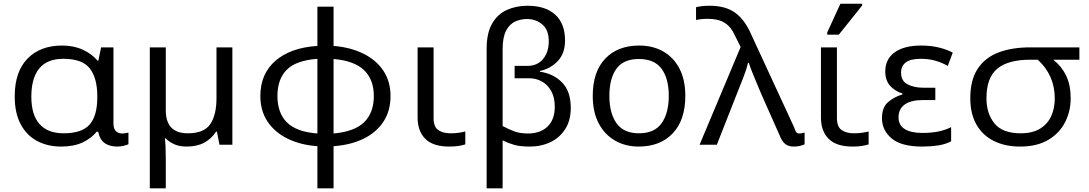

<svg xmlns="http://www.w3.org/2000/svg" viewBox="-20 -778 5856 1032"><path d="M309.1 9.8Q235.8 9.8 179.4 -20.3Q123 -50.3 91.1 -110.4Q59.1 -170.4 59.1 -259.8Q59.1 -392.6 127.7 -462.9Q196.3 -533.2 314 -533.2Q376.5 -533.2 425.3 -510.7Q474.1 -488.3 503.9 -452.1H508.8L523.4 -523.4H589.8V-115.2Q589.8 -85.4 603.3 -73Q616.7 -60.5 636.2 -60.5Q645 -60.5 655.3 -62.3Q665.5 -64 670.4 -65.4V-2.9Q662.1 1.5 645.3 5.6Q628.4 9.8 609.9 9.8Q571.3 9.8 544.4 -7.6Q517.6 -24.9 507.3 -70.3H500Q471.7 -35.2 424.6 -12.7Q377.4 9.8 309.1 9.8ZM321.8 -61.5Q419.9 -61.5 461.4 -108.2Q502.9 -154.8 502.9 -254.9V-260.7Q502.9 -358.4 462.6 -410.2Q422.4 -461.9 320.3 -461.9Q233.4 -461.9 190.9 -409.9Q148.4 -357.9 148.4 -258.8Q148.4 -160.6 192.6 -111.1Q236.8 -61.5 321.8 -61.5Z M1143.6 -523.4H1229V0H1159.7L1146 -70.3H1141.1Q1116.2 -31.7 1077.4 -11Q1038.6 9.8 983.4 9.8Q944.8 9.8 917.2 -2.4Q889.6 -14.6 870.6 -34.2H866.2Q868.7 -16.6 869.9 12.9Q871.1 42.5 871.1 82V234.4H785.2V-523.4H871.1V-185.5Q871.1 -61.5 989.3 -61.5Q1076.7 -61.5 1110.1 -110.6Q1143.6 -159.7 1143.6 -251Z M1772.9 234.4H1686V7.8Q1596.2 1.5 1526.9 -32.2Q1457.5 -65.9 1418.5 -124Q1379.4 -182.1 1379.4 -261.7Q1379.4 -381.3 1460.9 -451.7Q1542.5 -522 1686 -531.2V-742.2H1772.9V-531.2Q1862.8 -523.9 1931.9 -490.2Q2001 -456.5 2040 -398.7Q2079.1 -340.8 2079.1 -261.7Q2079.1 -182.6 2041.5 -124.8Q2003.9 -66.9 1935.3 -33Q1866.7 1 1772.9 7.8ZM1686 -60.5V-461.9Q1570.3 -453.1 1520.8 -402.6Q1471.2 -352.1 1471.2 -261.7Q1471.2 -171.9 1521.7 -120.6Q1572.3 -69.3 1686 -60.5ZM1772.9 -460.9V-60.5Q1885.3 -70.3 1937.3 -121.3Q1989.3 -172.4 1989.3 -261.7Q1989.3 -351.1 1936.3 -401.4Q1883.3 -451.7 1772.9 -460.9Z M2394.5 9.8Q2307.6 9.8 2266.1 -31.7Q2224.6 -73.2 2224.6 -146.5V-523.4H2310.5V-143.6Q2310.5 -96.2 2335.9 -78.9Q2361.3 -61.5 2401.4 -61.5Q2425.3 -61.5 2444.3 -64.2Q2463.4 -66.9 2481 -71.3V-2Q2466.3 2.9 2445.6 6.3Q2424.8 9.8 2394.5 9.8Z M2681.6 234.4H2595.7V-516.6Q2595.7 -600.1 2625 -650.9Q2654.3 -701.7 2704.1 -724.4Q2753.9 -747.1 2814.9 -747.1Q2912.1 -747.1 2964.6 -699Q3017.1 -650.9 3017.1 -560.5Q3017.1 -490.2 2977.5 -449.2Q2938 -408.2 2881.8 -396.5V-392.6Q2954.6 -382.3 3001.2 -334.7Q3047.9 -287.1 3047.9 -198.2Q3047.9 -131.3 3018.6 -85Q2989.3 -38.6 2939.5 -14.4Q2889.6 9.8 2827.1 9.8Q2775.9 9.8 2744.1 0.7Q2712.4 -8.3 2681.6 -23.4ZM2818.8 -60.5Q2884.3 -60.5 2923.1 -97.9Q2961.9 -135.3 2961.9 -204.1Q2961.9 -255.4 2942.4 -289.6Q2922.9 -323.7 2891.6 -340.6Q2860.4 -357.4 2824.2 -357.4H2746.1V-423.8H2814.5Q2868.2 -423.8 2898.9 -460.7Q2929.7 -497.6 2929.7 -556.6Q2929.7 -616.7 2895.3 -646.2Q2860.8 -675.8 2812.5 -675.8Q2779.8 -675.8 2749.8 -662.6Q2719.7 -649.4 2700.7 -614Q2681.6 -578.6 2681.6 -512.7V-100.6Q2714.4 -83 2744.6 -71.8Q2774.9 -60.5 2818.8 -60.5Z M3663.6 -262.7Q3663.6 -132.3 3595.9 -61.3Q3528.3 9.8 3413.1 9.8Q3341.8 9.8 3285.9 -22.2Q3230 -54.2 3198 -115Q3166 -175.8 3166 -262.7Q3166 -392.6 3233.2 -462.9Q3300.3 -533.2 3416 -533.2Q3488.8 -533.2 3544.7 -501.5Q3600.6 -469.7 3632.1 -409.4Q3663.6 -349.1 3663.6 -262.7ZM3255.4 -262.7Q3255.4 -169.9 3293.7 -115.7Q3332 -61.5 3415 -61.5Q3497.6 -61.5 3536.1 -115.7Q3574.7 -169.9 3574.7 -262.7Q3574.7 -356 3535.9 -408.4Q3497.1 -460.9 3414.1 -460.9Q3331.1 -460.9 3293.2 -408.4Q3255.4 -356 3255.4 -262.7Z M4246.6 9.8Q4219.7 9.8 4201.7 -3.2Q4183.6 -16.1 4169.9 -51.8L4073.2 -269.5Q4063.5 -293 4049.8 -325.2Q4036.1 -357.4 4023.7 -388.7Q4011.2 -419.9 4004.9 -440.4H4000.5Q3992.7 -405.3 3974.6 -359.4Q3956.5 -313.5 3940.9 -274.4L3833 0H3740.2L3960.9 -525.4L3928.2 -590.8Q3909.7 -633.3 3875.7 -655Q3841.8 -676.8 3785.2 -676.8Q3763.2 -676.8 3747.8 -675Q3732.4 -673.3 3721.2 -670.9V-739.3Q3736.8 -743.2 3753.9 -745.1Q3771 -747.1 3794.9 -747.1Q3879.9 -747.1 3932.1 -709.2Q3984.4 -671.4 4020 -587.9L4248 -94.7Q4254.4 -74.2 4259.8 -67.4Q4265.1 -60.5 4275.4 -60.5Q4283.7 -60.5 4291.7 -62.3Q4299.8 -64 4304.7 -65.4V-2Q4292.5 2.9 4279.3 6.3Q4266.1 9.8 4246.6 9.8Z M4562.5 9.8Q4475.6 9.8 4434.1 -31.7Q4392.6 -73.2 4392.6 -146.5V-523.4H4478.5V-143.6Q4478.5 -96.2 4503.9 -78.9Q4529.3 -61.5 4569.3 -61.5Q4593.3 -61.5 4612.3 -64.2Q4631.3 -66.9 4648.9 -71.3V-2Q4634.3 2.9 4613.5 6.3Q4592.8 9.8 4562.5 9.8ZM4488.8 -591.8H4426.3V-603.5L4497.1 -757.8H4613.8V-748Z M4937 9.8Q4824.7 9.8 4772.7 -33.9Q4720.7 -77.6 4720.7 -142.6Q4720.7 -201.2 4753.4 -229.2Q4786.1 -257.3 4830.6 -270.5V-275.4Q4789.1 -288.6 4763.7 -317.6Q4738.3 -346.7 4738.3 -393.6Q4738.3 -460.4 4789.1 -496.8Q4839.8 -533.2 4930.7 -533.2Q4985.4 -533.2 5029.1 -522Q5072.8 -510.7 5101.1 -495.1L5074.2 -423.8Q5043 -441.4 5007.6 -451.7Q4972.2 -461.9 4930.7 -461.9Q4873 -461.9 4848.1 -442.1Q4823.2 -422.4 4823.2 -387.7Q4823.2 -342.3 4858.6 -324.5Q4894 -306.6 4940.4 -306.6H5007.3V-240.2H4940.4Q4876.5 -240.2 4843 -216.3Q4809.6 -192.4 4809.6 -147.5Q4809.6 -105 4843 -84.2Q4876.5 -63.5 4937.5 -63.5Q4987.8 -63.5 5025.1 -71.5Q5062.5 -79.6 5092.3 -94.7V-18.6Q5062.5 -2.4 5022.5 3.7Q4982.4 9.8 4937 9.8Z M5463.4 9.8Q5382.8 9.8 5322.5 -20Q5262.2 -49.8 5228.8 -107.7Q5195.3 -165.5 5195.3 -250Q5195.3 -348.1 5235.1 -408.4Q5274.9 -468.8 5347.2 -496.1Q5419.4 -523.4 5516.6 -523.4H5781.7V-457H5641.6Q5686.5 -421.4 5710.7 -370.8Q5734.9 -320.3 5734.9 -250Q5734.9 -179.2 5704.3 -120.1Q5673.8 -61 5613.5 -25.6Q5553.2 9.8 5463.4 9.8ZM5465.8 -61.5Q5530.3 -61.5 5570.8 -86.7Q5611.3 -111.8 5630.4 -154.3Q5649.4 -196.8 5649.4 -248Q5649.4 -373.5 5558.1 -457H5516.6Q5398.9 -457 5340.6 -408.9Q5282.2 -360.8 5282.2 -250Q5282.2 -167.5 5325.4 -114.5Q5368.7 -61.5 5465.8 -61.5Z"/></svg>

Font: Lunasima
Style: Regular
Weight: 400
Designer: The DocRepair Project, Monotype Design Team
Foundry: Google
Version: Version 2.009